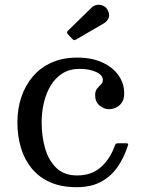

<svg xmlns="http://www.w3.org/2000/svg" viewBox="-20 -770 598 800"><path d="M52.5 -260Q52.5 -204 67 -155Q81.5 -106 111.8 -68.8Q142 -31.5 188.8 -10.8Q235.5 10 299.5 10Q358.5 10 400.2 -12.2Q442 -34.5 469.5 -73.8Q497 -113 513 -164Q515 -169.5 513.2 -171.2Q511.5 -173 503.5 -173H472.5Q465.5 -173 463 -170.8Q460.5 -168.5 458.5 -163.5Q439 -107.5 400 -73.2Q361 -39 301.5 -39Q247 -39 214.5 -70.5Q182 -102 167.8 -152.5Q153.5 -203 153.5 -260Q153.5 -303 163 -342.8Q172.5 -382.5 191.8 -414.2Q211 -446 240.8 -464.5Q270.5 -483 311.5 -483Q352 -483 380.2 -470.2Q408.5 -457.5 408.5 -437Q408.5 -425.5 400.5 -418Q392.5 -410.5 384.5 -400.8Q376.5 -391 376.5 -373Q376.5 -345.5 395 -330.2Q413.5 -315 433.5 -315Q448 -315 462.8 -321.5Q477.5 -328 487.5 -342.5Q497.5 -357 497.5 -381Q497.5 -422 474 -455.8Q450.5 -489.5 406.5 -509.8Q362.5 -530 301.5 -530Q241 -530 194.8 -509.2Q148.5 -488.5 116.8 -451.2Q85 -414 68.8 -365.2Q52.5 -316.5 52.5 -260ZM280.5 -608.5Q286 -602.5 289.8 -602.8Q293.5 -603 300 -607L414 -673.5Q427 -681 432.8 -696.2Q438.5 -711.5 427.5 -730Q421 -741.5 408.8 -746.5Q396.5 -751.5 383.8 -749.5Q371 -747.5 361.5 -738L263.5 -642.5Q255.5 -635 263.5 -626.5Z"/></svg>

Font: Besley
Style: Regular
Weight: 400
Designer: Owen Earl
Foundry: indestructible type*
Version: Version 4.000